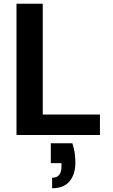

<svg xmlns="http://www.w3.org/2000/svg" viewBox="-20 -720 601 1024"><path d="M68 0V-700H208V-109H513V0ZM258 284V228Q284 228 296 212.5Q308 197 308 165V150H251V44H366Q375 71 378.5 97Q382 123 382 146Q382 210 351 247Q320 284 258 284Z"/></svg>

Font: DM Sans 17pt ExtraBold
Style: Regular
Weight: 800
Version: Version 4.004;gftools[0.9.30]